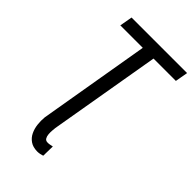

<svg xmlns="http://www.w3.org/2000/svg" viewBox="-274 -799 1098 1098"><g transform="rotate(45 275.0 -249.5)"><path d="M550.3 -710.9 536.6 -633.8H87.4L101.1 -710.9ZM302.7 205.1Q292 208.5 282 210.4Q272 212.4 260.7 212.4Q226.1 211.9 203.9 196.5Q181.6 181.2 169.7 156.5Q157.7 131.8 154.3 102.1Q150.9 72.3 153.8 43.5L282.2 -710.9H369.1L239.7 43.9Q238.8 52.7 237.5 67.4Q236.3 82 237.5 97.2Q238.8 112.3 245.1 123Q251.5 133.8 265.6 134.3Q275.4 134.8 285.2 132.8Q294.9 130.9 304.2 128.9Z"/></g></svg>

Font: Roboto Condensed
Style: Italic
Weight: 400
Italic angle: -12°
Designer: Christian Robertson
Foundry: Google
Version: Version 3.0